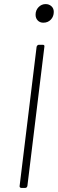

<svg xmlns="http://www.w3.org/2000/svg" viewBox="-20 -919 283 939"><path d="M76 -10 159 -690Q160 -694 163 -697Q166 -700 170 -700H189Q199 -700 197 -690L114 -10Q112 0 103 0H84Q80 0 77.5 -3Q75 -6 76 -10ZM154 -847Q154 -869 168.5 -884Q183 -899 203 -899Q220 -899 231.5 -888.5Q243 -878 243 -861Q243 -838 228.5 -823Q214 -808 192 -808Q175 -808 164.5 -819Q154 -830 154 -847Z"/></svg>

Font: Barlow Semi Condensed ExLight
Style: Italic
Weight: 275
Width: 4
Italic angle: -7°
Designer: Jeremy Tribby
Foundry: Tribby Type
Version: Version 1.408